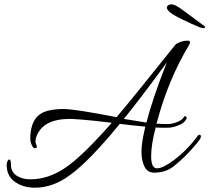

<svg xmlns="http://www.w3.org/2000/svg" viewBox="-20 -778 974 893"><path d="M704 -185Q683 -106 683 -50.5Q683 5 710.5 5Q738 5 791 -35Q852 -81 902 -149Q905 -153 911 -150.5Q917 -148 912.5 -135.5Q908 -123 856 -67Q827 -36 789 -5.5Q751 25 697 25Q666 25 652 -3Q638 -31 638 -73Q638 -115 656 -189Q581 -196 537 -202Q397 -30 306 36Q227 95 142 95Q88 95 49.5 68Q11 41 11 -12Q11 -22 16 -30.5Q21 -39 26 -35Q31 -31 31 -12Q31 22 57.5 39Q84 56 122 56Q204 56 283.5 2.5Q363 -51 500 -207Q409 -218 363.5 -221.5Q318 -225 306 -225Q179 -225 149 -142Q145 -131 145 -121.5Q145 -112 149 -104.5Q153 -97 150.5 -92.5Q148 -88 142 -88.5Q136 -89 132 -95Q121 -114 121 -132Q121 -150 122 -157Q130 -243 199 -262Q232 -271 275 -271Q328 -271 522 -233Q576 -295 795 -569Q798 -573 802 -575Q826 -589 854 -589Q864 -589 864 -579Q864 -578 863 -576.5Q862 -575 861 -572.5Q860 -570 859 -568Q763 -409 710 -210L707 -203Q712 -203 720 -202.5Q728 -202 734 -201.5Q740 -201 760.5 -201Q781 -201 804 -210.5Q827 -220 833 -230.5Q839 -241 845 -236Q851 -231 846 -223Q835 -203 807 -194Q783 -184 759.5 -184Q736 -184 729 -184ZM757 -489Q632 -318 556 -225L661 -208Q689 -317 752 -478ZM929 -658Q934 -656 934 -651.5Q934 -647 924.5 -647Q915 -647 870.5 -667.5Q826 -688 805 -699Q756 -725 756 -743Q756 -752 770 -757Q773 -758 777 -758Q794 -758 827.5 -733Q861 -708 929 -658Z"/></svg>

Font: Allura
Style: Regular
Weight: 400
Designer: Robert E. Leuschke
Foundry: Robert E. Leuschke
Version: Version 1.004